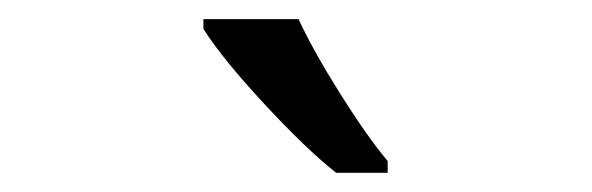

<svg xmlns="http://www.w3.org/2000/svg" viewBox="-20 -786 617 200"><path d="M383.8 -606H330.1Q298.3 -631.3 254.9 -678.2Q211.4 -725.1 191.9 -755.9V-766.1H291Q306.6 -732.4 334.5 -688.2Q362.3 -644 383.8 -618.2Z"/></svg>

Font: Open Sans ACDW
Style: acdw
Weight: 400
Foundry: Ascender Corporation
Version: Version 1.10